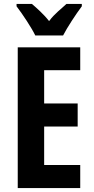

<svg xmlns="http://www.w3.org/2000/svg" viewBox="-20 -954 475 974"><path d="M159 -774H300C321 -815 365 -882 395 -922V-934H317C292 -910 258 -886 229 -847C201 -883 164 -915 142 -934H64V-922C94 -883 141 -812 159 -774ZM387 0V-117H204V-312H374V-429H204V-598H387V-714H70V0Z"/></svg>

Font: Noto Sans Kannada ExtraCondensed
Style: Bold
Weight: 700
Width: 2
Designer: Jelle Bosma - Monotype Design Team
Foundry: Monotype Imaging Inc.
Version: Version 2.005